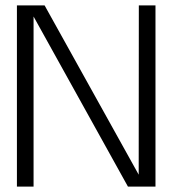

<svg xmlns="http://www.w3.org/2000/svg" viewBox="-20 -695 670 715"><path d="M43 0H105V-633.5L456.5 0H559V-675H497L496.5 -44.5L146 -675H43Z"/></svg>

Font: Anybody Light
Style: Regular
Weight: 300
Designer: Tyler Finck
Foundry: Etcetera Type Company
Version: Version 1.111; ttfautohint (v1.8.4)